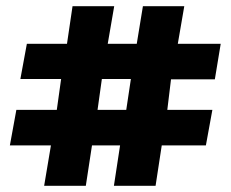

<svg xmlns="http://www.w3.org/2000/svg" viewBox="-20 -586 747 622"><path d="M123 16 145 -115H12L33 -230H164L178 -330H46L67 -444H197L215 -566H350L329 -444H423L443 -566H577L556 -444H695L676 -329H534L522 -230H668L647 -115H504L484 16H349L369 -115H278L258 16ZM296 -230H389L404 -330H310Z"/></svg>

Font: Literata 18pt Black
Style: Regular
Weight: 900
Designer: Latin by Veronika Burian and Jose Scaglione. Greek by Irene Vlachou. Cyrillic by Vera Evstafieva.
Foundry: TypeTogether
Version: Version 3.103;gftools[0.9.29]